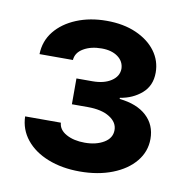

<svg xmlns="http://www.w3.org/2000/svg" viewBox="-59 -863 544 561"><g transform="rotate(10 213.5 -582.5)"><path d="M212.4 -358.4Q159.7 -358.4 118.2 -374.8Q76.7 -391.1 52.7 -420.9Q28.8 -450.7 27.8 -489.3H133.8Q135.3 -468.3 157.5 -456.1Q179.7 -443.8 212.4 -443.8Q246.1 -443.8 269 -457.5Q292 -471.2 292 -495.1Q292 -518.1 268.3 -533Q244.6 -547.9 203.6 -547.9H156.2V-624.5H203.6Q237.8 -624.5 259 -638.4Q280.3 -652.3 280.8 -674.8Q280.3 -696.8 262 -710.2Q243.7 -723.6 213.9 -723.6Q182.1 -723.6 160.2 -710.7Q138.2 -697.8 136.7 -675.8H37.6Q38.6 -714.8 62 -743.9Q85.4 -772.9 125.2 -789.3Q165 -805.7 214.4 -805.7Q264.6 -805.7 302.2 -789.1Q339.8 -772.5 360.6 -744.4Q381.3 -716.3 381.3 -681.2Q381.3 -642.6 355 -619.6Q328.6 -596.7 291 -590.8V-587.4Q342.8 -582 371.3 -555.7Q399.9 -529.3 399.9 -487.8Q399.9 -450.2 375.7 -420.9Q351.6 -391.6 309.1 -375Q266.6 -358.4 212.4 -358.4Z"/></g></svg>

Font: Inter Cardless Tabular Bold
Style: Bold
Weight: 700
Designer: Rasmus Andersson
Foundry: rsms
Version: Version 4.000;git-4fc901f